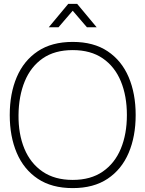

<svg xmlns="http://www.w3.org/2000/svg" viewBox="-20 -950 746 985"><path d="M353 15Q245.5 15 173.8 -33Q102 -81 66 -165.5Q30 -250 30 -360Q30 -470 66 -554.5Q102 -639 173.8 -687Q245.5 -735 353 -735Q460.5 -735 532.2 -687Q604 -639 640 -554.5Q676 -470 676 -360Q676 -250 640 -165.5Q604 -81 532.2 -33Q460.5 15 353 15ZM353 -27Q445.5 -27 507.2 -69.8Q569 -112.5 600 -187.5Q631 -262.5 631 -360Q631 -457.5 600 -532.8Q569 -608 507.2 -650.5Q445.5 -693 353 -693Q260.5 -693 199.2 -650.5Q138 -608 107 -532.8Q76 -457.5 75 -360Q74 -262.5 105 -187.5Q136 -112.5 198.2 -69.8Q260.5 -27 353 -27ZM280 -810H230L330 -930H376L476 -810H426L353 -895Z"/></svg>

Font: Manrope Variable Light
Style: Regular
Weight: 200
Designer: Mikhail Sharanda
Foundry: Mikhail Sharanda
Version: Version 4.505